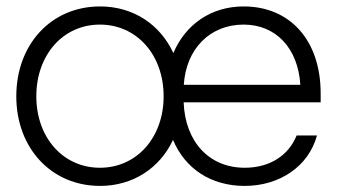

<svg xmlns="http://www.w3.org/2000/svg" viewBox="-20 -578 1068 609"><path d="M297.4 11.7C402.3 11.7 487.3 -45.4 528.8 -134.3C566.9 -43.5 648.4 11.7 756.3 11.7C866.7 11.7 959 -50.3 985.4 -148.4H920.9C896 -86.4 837.4 -45.9 756.3 -45.9C644 -45.9 567.4 -127.4 562.5 -253.4H997.1V-281.7C997.1 -450.7 899.4 -557.6 752.9 -557.6C649.4 -557.6 568.4 -500.5 529.8 -409.7C488.3 -500 403.3 -557.6 297.4 -557.6C143.1 -557.6 31.7 -438 31.7 -272.5C31.7 -107.9 143.1 11.7 297.4 11.7ZM95.2 -272.5C95.2 -404.3 180.2 -500 296.9 -500C413.6 -500 499 -404.3 499 -272.5C499 -141.6 413.6 -45.9 296.9 -45.9C180.2 -45.9 95.2 -141.6 95.2 -272.5ZM563 -309.1C570.3 -423.8 646.5 -500 752.9 -500C854.5 -500 925.3 -425.8 932.6 -309.1Z"/></svg>

Font: Guggenheim Sans Display Light
Style: Regular
Weight: 300
Designer: Modified by Tom Baber under direction of Pentagram Design 2023
Foundry: rsms
Version: Version 1.001;Glyphs 3.1.2 (3151)